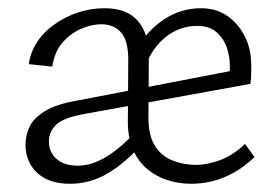

<svg xmlns="http://www.w3.org/2000/svg" viewBox="-20 -440 671 467"><path d="M445 7Q416 7 388.5 -1.5Q361 -10 338.5 -28.5Q316 -47 303 -77.5Q290 -108 291 -151L292 -295Q292 -341 274.5 -361Q257 -381 226 -381Q203 -381 177.5 -370Q152 -359 132.5 -337Q113 -315 107 -278L50 -284Q54 -313 70.5 -338Q87 -363 113.5 -381.5Q140 -400 171 -410Q202 -420 235 -420Q288 -420 315 -389.5Q342 -359 342 -303L341 -154Q341 -110 357 -85Q373 -60 400 -49.5Q427 -39 456 -39Q485 -39 516.5 -51Q548 -63 576 -90L599 -58Q574 -34 547.5 -19.5Q521 -5 495.5 1Q470 7 445 7ZM150 7Q99 7 70.5 -19.5Q42 -46 42 -89Q42 -110 51.5 -131Q61 -152 89 -169.5Q117 -187 171 -196L581 -275L589 -236L186 -163Q135 -154 117 -137Q99 -120 99 -96Q99 -69 118 -53Q137 -37 169 -37Q201 -37 235 -56.5Q269 -76 307 -116L326 -90Q284 -43 241.5 -18Q199 7 150 7ZM539 -236V-282Q539 -301 532 -323Q525 -345 507.5 -361Q490 -377 460 -377Q418 -377 385 -351.5Q352 -326 335 -283L308 -313Q335 -363 377 -391.5Q419 -420 469 -420Q507 -420 534 -400.5Q561 -381 576 -350.5Q591 -320 591 -283Q591 -275 591 -262Q591 -249 589 -236Z"/></svg>

Font: Ysabeau Office Light
Style: Regular
Weight: 300
Designer: Christian Thalmann (Catharsis Fonts)
Version: Version 2.001;gftools[0.9.30]; featfreeze: tnum,lnum,ss02